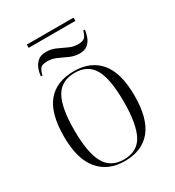

<svg xmlns="http://www.w3.org/2000/svg" viewBox="-191 -906 938 1028"><g transform="rotate(-30 278.0 -391.5)"><path d="M134 -773V-793H423V-773ZM114 -608Q116 -630 124.5 -653Q133 -676 151.5 -692Q170 -708 202 -708Q234 -708 262 -695.5Q290 -683 317 -670Q344 -657 373 -657Q408 -657 418.5 -672.5Q429 -688 433 -707H443Q441 -685 432.5 -662.5Q424 -640 406 -625Q388 -610 357 -610Q326 -610 297.5 -622.5Q269 -635 241.5 -648Q214 -661 184 -661Q148 -661 138 -644.5Q128 -628 124 -608ZM277 10Q176 10 118 -58.5Q60 -127 60 -268Q60 -408 115.5 -476Q171 -544 281 -544Q383 -544 440 -477Q497 -410 497 -268Q497 -127 441 -58.5Q385 10 277 10ZM278 0Q362 0 396.5 -66Q431 -132 431 -268Q431 -410 395.5 -472Q360 -534 280 -534Q197 -534 161 -471Q125 -408 125 -268Q125 -129 161 -64.5Q197 0 278 0Z"/></g></svg>

Font: Noto Serif Display Light
Style: Regular
Weight: 300
Designer: Monotype Design Team
Foundry: Monotype Imaging Inc.
Version: Version 2.009